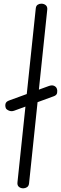

<svg xmlns="http://www.w3.org/2000/svg" viewBox="-20 -1024 331 1044"><path d="M106.5 0Q92.5 0 82.8 -8Q73 -16 75 -33L174.5 -978Q176 -992.5 184.8 -998.2Q193.5 -1004 204.5 -1004Q219 -1004 228.8 -995.8Q238.5 -987.5 237 -972L138 -27Q136.5 -12.5 127 -6.2Q117.5 0 106.5 0ZM11.5 -436.5Q7 -449 10.2 -460.5Q13.5 -472 30.5 -478L246 -556.5Q263 -562.5 274.2 -557.2Q285.5 -552 289 -542Q293 -531 290.5 -518.5Q288 -506 272 -500.5L57 -422Q41.5 -416.5 27.8 -422.8Q14 -429 11.5 -436.5Z"/></svg>

Font: Edu NSW ACT Cursive
Style: Regular
Weight: 400
Designer: Tina and Corey Anderson, Eben Sorkin, Mirko Velimirovic
Foundry: Sorkin Type Co.
Version: Version 2.000